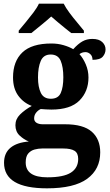

<svg xmlns="http://www.w3.org/2000/svg" viewBox="-20 -786 600 1046"><path d="M236 240Q2 240 2 101Q2 48 37 19Q72 -10 137 -15Q110 -26 87 -47.5Q64 -69 64 -104Q64 -137 89 -162Q114 -187 153 -209Q109 -225 80 -264Q51 -303 51 -364Q51 -452 102 -500.5Q153 -549 260 -549Q295 -549 326 -540Q357 -531 379 -518Q405 -547 429 -560.5Q453 -574 483 -574Q519 -574 537 -557Q555 -540 555 -517Q555 -495 540 -477.5Q525 -460 484 -460Q484 -480 472 -491Q460 -502 446 -502Q426 -502 413 -491Q433 -469 447.5 -435Q462 -401 462 -364Q462 -288 413 -238.5Q364 -189 260 -189Q249 -189 230 -190Q211 -191 202 -192Q188 -186 177 -172.5Q166 -159 166 -141Q166 -125 179 -117Q192 -109 213 -109H334Q434 -109 480 -68.5Q526 -28 526 44Q526 136 455 188Q384 240 236 240ZM257 -248Q297 -248 311 -279.5Q325 -311 325 -365Q325 -421 310.5 -455Q296 -489 256 -489Q217 -489 202 -454Q187 -419 187 -364Q187 -312 202.5 -280Q218 -248 257 -248ZM238 180Q326 180 366 154.5Q406 129 406 80Q406 48 386 35.5Q366 23 325 23H209Q189 23 168.5 28.5Q148 34 134 50Q120 66 120 99Q120 180 238 180ZM82 -619Q98 -638 119.5 -664Q141 -690 161.5 -717Q182 -744 192 -766H327Q338 -744 358 -717Q378 -690 400 -664Q422 -638 437 -619V-606H368Q354 -617 334 -633Q314 -649 294 -666Q274 -683 259 -696Q237 -676 204.5 -649.5Q172 -623 151 -606H82Z"/></svg>

Font: NotoSerif-Bold
Style: Regular
Weight: 700
Designer: Monotype Design Team
Foundry: Monotype Imaging Inc.
Version: Version 2.007; ttfautohint (v1.8) -l 8 -r 50 -G 200 -x 14 -D